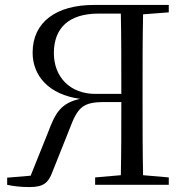

<svg xmlns="http://www.w3.org/2000/svg" viewBox="-20 -748 750 777"><path d="M365 0H663V-30L559 -39C557 -137 557 -236 557 -337V-391C557 -491 557 -591 559 -690L663 -698V-728H360C208 -728 112 -659 112 -535C112 -441 178 -365 304 -348C225 -330 204 -291 174 -211L104 -37L9 -29V0C37 6 65 9 100 9C157 9 176 -9 192 -52L261 -225C294 -313 314 -335 402 -335H471C471 -232 471 -134 469 -39L365 -30ZM471 -368H366C263 -368 198 -437 198 -533C198 -635 259 -693 379 -693H469C471 -595 471 -494 471 -368Z"/></svg>

Font: Harano Aji Mincho KR
Style: Regular
Weight: 400
Foundry: Masamichi Hosoda
Version: HaranoAjiMinchoKR-Regular version 20230610;ttx 4.39.4